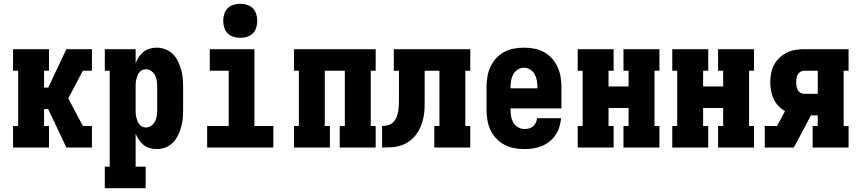

<svg xmlns="http://www.w3.org/2000/svg" viewBox="-20 -780 4540 1015"><path d="M49 0V-114H76V-406H49V-520H239V-406H213V-317H235L331 -520H466V-406H418L341 -260L418 -114H466V0H331L235 -203H213V-114H239V0Z M534 215V101H560V-406H534V-520H697V-447Q704 -464 714.5 -479.5Q725 -495 739.5 -506.5Q754 -518 772 -523Q790 -528 809 -528Q832 -528 854.5 -519.5Q877 -511 893.5 -494.5Q910 -478 920.5 -456.5Q931 -435 937.5 -412.5Q944 -390 946 -366.5Q948 -343 948 -320V-200Q948 -177 946 -153.5Q944 -130 937.5 -107.5Q931 -85 920.5 -63.5Q910 -42 893.5 -25.5Q877 -9 854.5 -0.5Q832 8 809 8Q790 8 772 3Q754 -2 739.5 -13.5Q725 -25 714.5 -40.5Q704 -56 697 -73V101H750V215ZM751 -106Q767 -106 780 -115.5Q793 -125 800 -139Q807 -153 809 -168.5Q811 -184 811 -200V-320Q811 -336 809 -351.5Q807 -367 800 -381Q793 -395 780 -404.5Q767 -414 751 -414Q741 -414 731.5 -409.5Q722 -405 716 -397Q710 -389 706.5 -379.5Q703 -370 700.5 -360Q698 -350 697.5 -340Q697 -330 697 -320V-200Q697 -190 697.5 -180Q698 -170 700.5 -160Q703 -150 706.5 -140.5Q710 -131 716 -123Q722 -115 731.5 -110.5Q741 -106 751 -106Z M1075 0V-114H1189V-406H1089V-520H1325V-114H1425V0ZM1250 -580Q1232 -580 1214 -585.5Q1196 -591 1183.5 -603.5Q1171 -616 1165.5 -634Q1160 -652 1160 -670Q1160 -688 1165.5 -706Q1171 -724 1183.5 -736.5Q1196 -749 1214 -754.5Q1232 -760 1250 -760Q1268 -760 1286 -754.5Q1304 -749 1316.5 -736.5Q1329 -724 1334.5 -706Q1340 -688 1340 -670Q1340 -652 1334.5 -634Q1329 -616 1316.5 -603.5Q1304 -591 1286 -585.5Q1268 -580 1250 -580Z M1534 0V-114H1560V-406H1534V-520H1966V-406H1940V-114H1966V0H1776V-114H1803V-406H1697V-114H1724V0Z M2000 0V-114Q2016 -114 2032 -118.5Q2048 -123 2059.5 -135Q2071 -147 2077 -162.5Q2083 -178 2085.5 -194Q2088 -210 2088.5 -226.5Q2089 -243 2089 -259V-406H2062V-520H2466V-406H2440V-114H2466V0H2276V-114H2303V-406H2225V-261Q2225 -236 2224.5 -211Q2224 -186 2219 -161Q2214 -136 2204.5 -112.5Q2195 -89 2180 -69Q2165 -49 2144.5 -34Q2124 -19 2100 -11Q2076 -3 2050.5 -1.5Q2025 0 2000 0Z M2752 8Q2725 8 2698 3Q2671 -2 2646.5 -15Q2622 -28 2603 -48.5Q2584 -69 2572.5 -93.5Q2561 -118 2556.5 -145.5Q2552 -173 2552 -200V-320Q2552 -347 2556.5 -374Q2561 -401 2572.5 -426Q2584 -451 2602.5 -471.5Q2621 -492 2645 -505Q2669 -518 2696 -523Q2723 -528 2750 -528Q2777 -528 2804 -523Q2831 -518 2855 -505Q2879 -492 2897.5 -471.5Q2916 -451 2927.5 -426Q2939 -401 2943.5 -374Q2948 -347 2948 -320V-207H2679V-200Q2679 -182 2682 -164.5Q2685 -147 2694 -131.5Q2703 -116 2719 -107Q2735 -98 2752 -98Q2765 -98 2777 -101Q2789 -104 2798 -112Q2807 -120 2812.5 -131Q2818 -142 2819 -155H2946Q2944 -131 2937 -108.5Q2930 -86 2917 -66.5Q2904 -47 2885 -32Q2866 -17 2844.5 -8Q2823 1 2799.5 4.5Q2776 8 2752 8ZM2821 -313V-320Q2821 -337 2818 -354.5Q2815 -372 2806.5 -387.5Q2798 -403 2782.5 -412.5Q2767 -422 2750 -422Q2733 -422 2717.5 -412.5Q2702 -403 2693.5 -387.5Q2685 -372 2682 -354.5Q2679 -337 2679 -320V-313Z M3034 0V-114H3060V-406H3034V-520H3224V-406H3197V-323H3303V-406H3276V-520H3466V-406H3440V-114H3466V0H3276V-114H3303V-209H3197V-114H3224V0Z M3534 0V-114H3560V-406H3534V-520H3724V-406H3697V-323H3803V-406H3776V-520H3966V-406H3940V-114H3966V0H3776V-114H3803V-209H3697V-114H3724V0Z M4023 0V-114H4088L4130 -193Q4110 -204 4094.5 -220.5Q4079 -237 4069.5 -257.5Q4060 -278 4056 -300.5Q4052 -323 4052 -345Q4052 -369 4056.5 -392.5Q4061 -416 4072 -437Q4083 -458 4100.5 -474.5Q4118 -491 4139 -501.5Q4160 -512 4183.5 -516Q4207 -520 4231 -520H4466V-406H4440V-114H4466V0H4276V-114H4303V-170H4267L4198 -40L4176 0ZM4231 -284H4303V-406H4231Q4221 -406 4211.5 -400.5Q4202 -395 4197 -385.5Q4192 -376 4190.5 -365.5Q4189 -355 4189 -345Q4189 -335 4190.5 -324.5Q4192 -314 4197 -304.5Q4202 -295 4211.5 -289.5Q4221 -284 4231 -284Z"/></svg>

Font: Iosevka Curly Slab Heavy
Style: Regular
Weight: 900
Monospace: yes
Designer: Belleve Invis
Foundry: Belleve Invis
Version: Version 22.1.2; ttfautohint (v1.8.4)